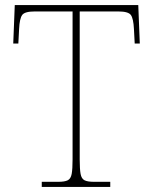

<svg xmlns="http://www.w3.org/2000/svg" viewBox="-20 -734 603 754"><path d="M144 0V-20H209Q234 -20 246 -26Q258 -32 261.5 -51Q265 -70 265 -108V-689H116Q77 -689 67 -675Q57 -661 55 -620L52 -563H32L38 -714H523L529 -563H509L506 -620Q504 -661 494 -675Q484 -689 445 -689H293V-108Q293 -70 296.5 -51Q300 -32 312 -26Q324 -20 349 -20H413V0Z"/></svg>

Font: Noto Serif Bengali Thin
Style: Regular
Weight: 250
Version: Version 2.003